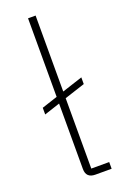

<svg xmlns="http://www.w3.org/2000/svg" viewBox="-144 -788 550 836"><g transform="rotate(-20 130.5 -370.0)"><path d="M221 0H146Q103 0 103 -42V-345L30 -321V-352L103 -376V-740H138V-388L233 -419V-388L138 -357V-31H221Z"/></g></svg>

Font: IBM Plex Sans Arabic ExtLt
Style: Regular
Weight: 200
Designer: Mike Abbink, Paul van der Laan, Pieter van Rosmalen, Wael Morcos, Khajak Apelian
Foundry: Bold Monday
Version: Version 1.2